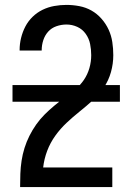

<svg xmlns="http://www.w3.org/2000/svg" viewBox="-20 -763 540 783"><path d="M62 0V-1Q62 -28 63 -54.5Q64 -81 68 -107.5Q72 -134 80 -159.5Q88 -185 100 -209Q112 -233 127.5 -255Q143 -277 162 -296Q181 -315 201.5 -332Q222 -349 243.5 -365Q265 -381 286 -398Q307 -415 322 -437Q337 -459 344.5 -485Q352 -511 352 -538Q352 -561 347.5 -583.5Q343 -606 329.5 -625Q316 -644 295 -653.5Q274 -663 251 -663Q230 -663 210 -656Q190 -649 176.5 -634Q163 -619 156.5 -599Q150 -579 150 -558V-557H60V-559Q60 -584 66 -608.5Q72 -633 83.5 -655Q95 -677 113 -694.5Q131 -712 153.5 -723Q176 -734 201 -738.5Q226 -743 251 -743Q277 -743 303.5 -738Q330 -733 353 -720Q376 -707 394 -686.5Q412 -666 423 -642Q434 -618 438 -591.5Q442 -565 442 -538Q442 -503 432.5 -469Q423 -435 403.5 -406Q384 -377 358 -353.5Q332 -330 304.5 -308Q277 -286 251.5 -262Q226 -238 205.5 -209.5Q185 -181 172.5 -148Q160 -115 156 -80H438V0ZM31 -348V-416H469V-348Z"/></svg>

Font: Iosevka Curly Medium
Style: Regular
Weight: 500
Monospace: yes
Designer: Belleve Invis
Foundry: Belleve Invis
Version: Version 22.1.2; ttfautohint (v1.8.4)